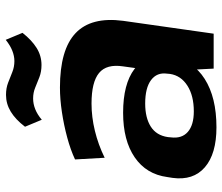

<svg xmlns="http://www.w3.org/2000/svg" viewBox="-74 -710 794 687"><g transform="rotate(-90 323.5 -367.0)"><path d="M411 -194 429 -324Q438 -383 405.5 -410Q373 -437 296 -437Q248 -437 198.5 -425Q149 -413 102 -390L96 -496Q130 -512 174.5 -524Q219 -536 265.5 -543Q312 -550 353 -550Q489 -550 548 -494Q607 -438 592 -324L546 0H421ZM211 10Q116 10 68 -31.5Q20 -73 30 -147L33 -166Q43 -241 103.5 -282.5Q164 -324 263 -324Q366 -324 419.5 -283.5Q473 -243 463 -169L460 -149Q450 -74 384 -32Q318 10 211 10ZM268 -71Q324 -71 360 -94Q396 -117 402 -156L403 -167Q408 -203 380 -224Q352 -245 296 -245Q245 -245 213.5 -225Q182 -205 176 -164L175 -153Q170 -114 194.5 -92.5Q219 -71 268 -71ZM213 -675Q239 -709 267 -726Q295 -743 327 -743Q351 -743 370.5 -735.5Q390 -728 408.5 -720.5Q427 -713 448 -713Q466 -713 485 -720.5Q504 -728 524 -744L549 -684Q523 -651 495 -633.5Q467 -616 434 -616Q410 -616 390.5 -623.5Q371 -631 353 -638.5Q335 -646 314 -646Q295 -646 276 -638.5Q257 -631 238 -615Z"/></g></svg>

Font: Pathway Extreme 28pt
Style: Bold Italic
Weight: 700
Italic angle: -8°
Designer: Eduardo Rodriguez Tunni
Foundry: Eduardo Rodriguez Tunni
Version: Version 1.001;gftools[0.9.26]